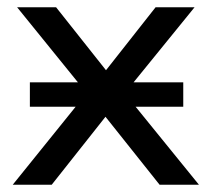

<svg xmlns="http://www.w3.org/2000/svg" viewBox="-20 -507 580 527"><path d="M15 0 236 -274V-229L27 -487H134L287 -294H255L407 -487H514L306 -231V-271L526 0H418L254 -206H285L122 0ZM62 -214V-281H483V-214Z"/></svg>

Font: Nunito Sans 12pt Medium
Style: Regular
Weight: 500
Designer: Vernon Adams
Foundry: Vernon Adams
Version: Version 3.101;gftools[0.9.27]